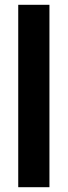

<svg xmlns="http://www.w3.org/2000/svg" viewBox="-20 -780 282 800"><path d="M186 0H56V-760H186Z"/></svg>

Font: Noto Sans ExtraCondensed
Style: Bold
Weight: 700
Width: 2
Designer: Monotype Design Team
Foundry: Monotype Imaging Inc.
Version: Version 2.013; ttfautohint (v1.8.4.7-5d5b)